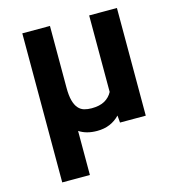

<svg xmlns="http://www.w3.org/2000/svg" viewBox="-109 -618 818 910"><g transform="rotate(-15 300.0 -162.5)"><path d="M219.7 -528.3V-225.6Q219.7 -186.5 226.3 -162.1Q232.9 -137.7 244.9 -123.8Q256.8 -109.9 273.4 -105Q290 -100.1 310.1 -100.1Q349.6 -100.1 374.3 -114Q398.9 -127.9 412.1 -152.8V-528.3H548.3V0H421.9L418.9 -35.2Q397.9 -13.2 370.4 -1.5Q342.8 10.3 307.6 10.3Q255.4 10.3 219.7 -13.2V203.1H84V-528.3Z"/></g></svg>

Font: TypoPRO Roboto Mono
Style: Bold
Weight: 700
Designer: Google
Version: Version 2.000986; 2015; ttfautohint (v1.3)